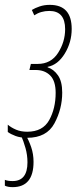

<svg xmlns="http://www.w3.org/2000/svg" viewBox="-60 -556 337 790"><path d="M52 11Q132 11 164 -48.5Q196 -108 196 -175Q196 -221 178.5 -246Q161 -271 136 -279V-281Q178 -289 206.5 -335.5Q235 -382 235 -437Q235 -536 145 -536Q122 -536 103 -529.5Q84 -523 71 -515L81 -493Q108 -511 143 -511Q208 -511 208 -436Q208 -384 179 -338.5Q150 -293 95 -293H67L61 -268H87Q124 -268 146.5 -245.5Q169 -223 169 -174Q169 -110 142.5 -62Q116 -14 52 -14Q26 -14 6 -22.5Q-14 -31 -28 -43V-13Q-16 -4 4 3.5Q24 11 52 11ZM-8 214Q78 214 78 110Q78 78 68.5 50Q59 22 46 0H26Q37 25 45 53.5Q53 82 53 112Q53 189 -8 189Q-28 189 -40 184V208Q-28 214 -8 214Z"/></svg>

Font: Noto Sans Display Condensed Thin
Style: Italic
Weight: 250
Width: 3
Italic angle: -12°
Designer: Monotype Design Team
Foundry: Monotype Imaging Inc.
Version: Version 1.900